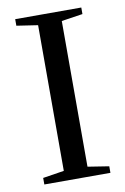

<svg xmlns="http://www.w3.org/2000/svg" viewBox="-78 -702 488 749"><g transform="rotate(-10 166.5 -327.5)"><path d="M213.9 -39.1 297.9 -25.9V0H36.1V-25.9L120.1 -39.1V-616.2L36.1 -628.9V-654.8H297.9V-628.9L213.9 -616.2Z"/></g></svg>

Font: Tinos
Style: Regular
Weight: 400
Designer: Steve Matteson
Foundry: Monotype Imaging Inc.
Version: Version 1.23